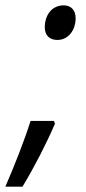

<svg xmlns="http://www.w3.org/2000/svg" viewBox="-69 -565 321 716"><path d="M145 -416C187 -416 213 -454 213 -497C213 -527 196 -545 169 -545C122 -545 98 -506 98 -463C98 -433 116 -416 145 -416ZM-49 131H15C59 58 104 -29 136 -104L132 -114H45C22 -41 -14 50 -49 131Z"/></svg>

Font: Noto Sans Display SemiCondensed
Style: Italic
Weight: 400
Width: 4
Italic angle: -12°
Designer: Monotype Design Team
Foundry: Monotype Imaging Inc.
Version: Version 1.900